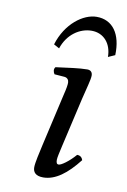

<svg xmlns="http://www.w3.org/2000/svg" viewBox="-77 -693 498 751"><g transform="rotate(10 171.5 -317.5)"><path d="M245 -320C254 -359 266 -398 266 -415C266 -429 258 -436 245 -436C213 -436 168 -429 121 -423C114 -415 116 -404 122 -395L162 -392C174 -391 180 -382 180 -372C180 -363 178 -349 171 -321L124 -115C117 -83 107 -42 107 -23C107 -4 118 10 148 10C196 10 241 -24 287 -83C284 -92 278 -100 264 -100C238 -70 209 -50 199 -50C192 -50 189 -55 189 -67C189 -76 194 -98 200 -124ZM316 -498 343 -510C346 -595 309 -645 246 -645C193 -645 126 -596 100 -510L122 -498C141 -556 189 -588 236 -588C284 -588 316 -551 316 -498Z"/></g></svg>

Font: Libertinus Serif
Style: Italic
Weight: 400
Italic angle: -12°
Designer: Philipp H. Poll, Khaled Hosny
Foundry: Caleb Maclennan
Version: Version 7.050;RELEASE